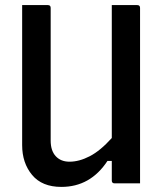

<svg xmlns="http://www.w3.org/2000/svg" viewBox="-20 -720 640 754"><path d="M221 14Q145 14 106 -33Q67 -80 67 -150V-700H168Q179 -700 179 -689V-168Q179 -128 199 -106.5Q219 -85 253 -85Q291 -85 332.5 -106.5Q374 -128 419 -178V-700H519Q530 -700 530 -689V0H430Q419 0 419 -11V-88H402Q335 14 221 14Z"/></svg>

Font: Recursive Mn Lnr St Med
Style: Regular
Weight: 500
Monospace: yes
Version: Version 1.079;hotconv 1.0.112;makeotfexe 2.5.65598; ttfautoh